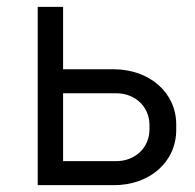

<svg xmlns="http://www.w3.org/2000/svg" viewBox="-20 -540 569 560"><path d="M90 0H313C417 0 494 -68 494 -161V-177C494 -270 416 -338 311 -338H164V-520H90ZM164 -70V-268H319C374 -268 416 -229 416 -175V-163C416 -109 374 -70 319 -70Z"/></svg>

Font: Fixel Display Regular
Style: Regular
Weight: 400
Designer: AlfaBravo + MacPaw
Foundry: Kyrylo Tkachov, Marchela Mozhyna, Serhii Makarenko, Maria Weinstein, Zakhar Kryvoshyya
Version: Version 1.211